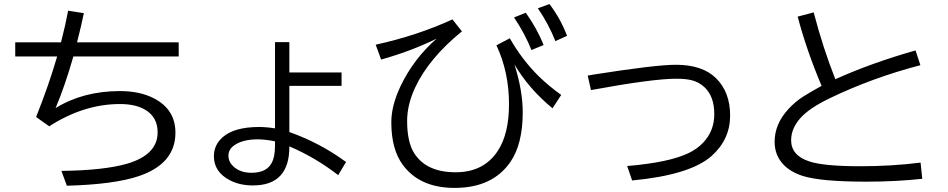

<svg xmlns="http://www.w3.org/2000/svg" viewBox="-20 -876 4680 948"><path d="M55.2 -667H281.2Q303.2 -752 316.4 -823.2L394 -811Q383.3 -756.8 360.4 -667H862.3V-597.2H342.3Q299.3 -447.8 254.4 -342.3Q390.6 -426.3 572.3 -426.3Q670.4 -426.3 738.8 -391.1Q846.2 -336.4 846.2 -220.7Q846.2 -66.9 663.6 -5.9Q543 34.7 310.1 41L283.2 -32.2Q495.1 -34.7 609.9 -68.4Q758.3 -112.8 758.3 -222.7Q758.3 -300.8 691.9 -336.9Q645.5 -362.3 572.3 -362.3Q393.6 -362.3 223.1 -252.4L158.2 -298.3Q220.2 -453.1 262.2 -597.2H55.2Z M1337.9 -668H1408.7V-518.1H1666.5V-452.1H1408.7V-224.1Q1560.5 -170.4 1688.5 -76.2L1649.9 -11.2Q1537.1 -98.6 1408.7 -153.3Q1409.7 39.6 1229 39.6Q1163.6 39.6 1114.3 13.7Q1036.1 -27.3 1036.1 -104.5Q1036.1 -160.6 1079.6 -198.7Q1137.2 -249 1258.8 -249Q1295.4 -249 1337.9 -242.2ZM1337.9 -178.2Q1288.6 -188 1252.4 -188Q1185.5 -188 1144.5 -163.6Q1107.9 -142.1 1107.9 -107.9Q1107.9 -77.6 1131.3 -55.2Q1165 -22.9 1221.7 -22.9Q1293 -22.9 1319.3 -67.9Q1337.9 -98.6 1337.9 -156.2Z M1835 -655.3Q2041.5 -700.7 2213.9 -780.3L2260.7 -721.2Q2097.7 -588.4 2030.3 -444.8Q1990.2 -359.4 1990.2 -278.8Q1990.2 -174.3 2025.4 -119.1Q2085.4 -25.4 2230 -25.4Q2369.6 -25.4 2439 -132.8Q2493.2 -216.8 2493.2 -361.8Q2493.2 -519.5 2431.2 -652.3L2497.1 -687Q2558.1 -580.1 2640.6 -499Q2689 -451.7 2751 -407.2L2708 -341.3Q2590.8 -437.5 2520 -558.1Q2561 -428.2 2561 -322.3Q2561 -164.6 2500 -76.2Q2411.6 51.8 2224.6 51.8Q2054.2 51.8 1970.2 -60.1Q1912.1 -137.2 1912.1 -272.5Q1912.1 -354.5 1958 -451.2Q2022.5 -585.9 2135.7 -685.1Q2007.8 -622.6 1861.8 -582ZM2604 -628.9Q2572.8 -708 2518.1 -790L2576.2 -813Q2632.3 -733.9 2664.1 -653.8ZM2722.2 -672.9Q2689 -757.3 2635.7 -835L2692.9 -856Q2747.1 -785.2 2779.8 -699.2Z M2881.8 -502.9 2913.6 -508.3Q3216.8 -556.2 3317.4 -556.2Q3447.8 -556.2 3515.1 -490.2Q3585 -421.4 3585 -305.2Q3585 -188 3494.1 -106.4Q3388.7 -12.2 3101.1 15.1L3076.7 -56.2Q3283.2 -73.7 3379.9 -120.1Q3421.9 -140.1 3452.1 -171.9Q3506.8 -230 3506.8 -312Q3506.8 -400.4 3458.5 -445.3Q3431.2 -470.7 3396.5 -479.5Q3367.2 -487.3 3318.8 -487.3Q3202.6 -487.3 2897.9 -431.2Z M4533.7 6.8Q4402.3 21 4257.8 21Q4033.7 21 3943.4 -7.3Q3885.3 -25.9 3849.6 -62Q3804.7 -108.4 3804.7 -175.8Q3804.7 -264.2 3873.5 -338.4Q3906.7 -374 3943.8 -397.9Q3982.4 -422.4 4036.6 -452.1Q3961.9 -628.9 3918.5 -793.9L3997.6 -814.9Q4043 -640.1 4104.5 -484.9Q4283.2 -565.4 4500.5 -627L4524.4 -554.2Q4285.6 -491.7 4075.2 -390.1Q3974.1 -341.3 3929.7 -290.5Q3886.2 -239.7 3886.2 -183.6Q3886.2 -107.9 3977.1 -78.6Q4048.3 -55.2 4228.5 -55.2Q4384.8 -55.2 4525.4 -73.2Z"/></svg>

Font: FORM UDPGothic
Style: Regular
Weight: 400
Foundry: Pronama LLC
Version: Version 1.05101